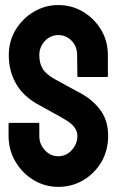

<svg xmlns="http://www.w3.org/2000/svg" viewBox="-20 -726 476 756"><path d="M209.5 9.8Q156.2 9.8 111.3 -17.6Q66.9 -44.9 40.3 -90.6Q13.7 -136.2 13.7 -190.9V-236.8Q13.7 -242.2 18.6 -242.2H130.9Q134.8 -242.2 134.8 -236.8V-190.9Q134.8 -158.2 156.7 -134.5Q178.7 -110.8 209.5 -110.8Q240.7 -110.8 262.7 -135Q284.7 -159.2 284.7 -190.9Q284.7 -227.5 236.8 -254.9Q229 -259.8 216.6 -266.8Q204.1 -273.9 187 -283.2Q169.9 -292.5 153.8 -301.5Q137.7 -310.5 122.6 -318.8Q67.9 -351.1 41.3 -399.7Q14.6 -448.2 14.6 -508.8Q14.6 -564.5 42 -609.4Q69.3 -653.8 113.5 -679.9Q157.7 -706.1 209.5 -706.1Q262.7 -706.1 307.1 -679.7Q351.6 -652.8 378.2 -608.4Q404.8 -564 404.8 -508.8V-426.8Q404.8 -422.9 400.9 -422.9H288.6Q284.7 -422.9 284.7 -426.8L283.7 -508.8Q283.7 -543.9 261.7 -565.9Q239.7 -587.9 209.5 -587.9Q178.7 -587.9 156.7 -564.5Q134.8 -541 134.8 -508.8Q134.8 -476.1 148.7 -454.1Q162.6 -432.1 199.7 -412.1Q203.6 -410.2 217.8 -402.3Q231.9 -394.5 249.3 -385Q266.6 -375.5 280.8 -367.9Q294.9 -360.4 297.9 -358.9Q347.7 -331.1 376.7 -290.5Q405.8 -250 405.8 -190.9Q405.8 -133.8 379.4 -88.4Q352.5 -43 308.1 -16.6Q263.7 9.8 209.5 9.8Z"/></svg>

Font: Koulen
Style: Regular
Weight: 400
Designer: Danh Hong
Version: Version 8.000; ttfautohint (v1.8.3)